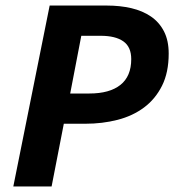

<svg xmlns="http://www.w3.org/2000/svg" viewBox="-20 -672 628 692"><path d="M159 -652H365Q413 -652 453.5 -642.5Q494 -633 524 -612.5Q554 -592 571 -559Q588 -526 588 -479Q588 -411 564 -363Q540 -315 499 -284.5Q458 -254 403.5 -240Q349 -226 287 -226H210L166 0H28ZM302 -335Q375 -335 414 -366Q453 -397 453 -459Q453 -503 424.5 -523Q396 -543 343 -543H273L233 -335Z"/></svg>

Font: mr_Source Sans Pro
Style: Bold Italic
Weight: 700
Italic angle: -11°
Designer: Paul D. Hunt
Foundry: Adobe Systems Incorporated
Version: Version 1.036;July 10, 2024;FontCreator 11.5.0.2430 64-bit